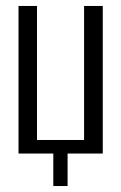

<svg xmlns="http://www.w3.org/2000/svg" viewBox="-20 -515 407 644"><path d="M158.8 109V0H42.1V-495H104.1V-45.5H262V-495H324.7V0H206.7V109Z"/></svg>

Font: Alumni Sans SC Thin
Style: Regular
Weight: 100
Designer: Robert E. Leuschke
Foundry: Robert E. Leuschke
Version: Version 1.018